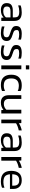

<svg xmlns="http://www.w3.org/2000/svg" viewBox="1939 -2656 727 4646"><g transform="rotate(90 2303.0 -332.5)"><path d="M403.5 -57 409 0H485.8V-315.3Q485.8 -408.5 434.7 -451.5Q383.7 -494.5 280.8 -494.5Q232.1 -494.5 187.3 -487.6Q142.5 -480.7 109.4 -466.5V-408.5Q182 -434.3 260.6 -434.3Q314.8 -434.3 344.9 -423Q375 -411.8 387.4 -388.3Q399.8 -364.9 399.8 -323.5V-278H234.4Q147.5 -278 100.9 -244.3Q54.2 -210.5 54.2 -131Q54.2 -59.3 100 -24.6Q145.7 10.1 219.2 10.1Q282.2 10.1 327 -6.2Q371.8 -22.5 403.5 -57ZM137.4 -133.3Q137.4 -185.2 167.3 -204.3Q197.2 -223.3 253.7 -222.4H399.8V-111.7Q348.8 -47.3 250 -47.3Q137.4 -47.3 137.4 -133.3Z M971.5 -128.2Q971.5 -190.3 933.1 -220.8Q894.8 -251.4 817.6 -273.9Q773.9 -288.1 753.7 -296.9Q733.5 -305.6 721.7 -319.4Q710 -333.2 707.7 -357.1Q699.4 -392.5 719.7 -411.8Q728.9 -422.3 752.1 -426.9Q775.3 -431.5 809.3 -432.4Q813.9 -432.4 818 -432.4Q847.9 -432.4 878.7 -427.2Q909.5 -421.9 938.4 -412.2V-476.6Q912.7 -485.3 874.5 -489.9Q836.4 -494.5 797.8 -494.5Q699.4 -494.5 654.2 -461.4Q608.9 -428.3 608.9 -362.1Q608.9 -307.4 639.9 -279.9Q671 -252.3 723.8 -233.9Q738.5 -228.9 748.2 -225.2Q755.5 -222.4 767.5 -218.8Q805.1 -205.9 825.4 -198.1Q855.2 -186.6 868.6 -171.4Q881.9 -156.2 881.9 -128.2Q881.9 -90.1 858 -71.9Q834.1 -53.8 780.8 -51.9Q772.5 -51.9 764.2 -51.9Q729.8 -51.9 691.2 -58.6Q652.6 -65.3 619.9 -77.7V-12.9Q649.8 -3.2 691.9 3.4Q733.9 10.1 779.9 10.1Q873.2 10.1 922.3 -23.7Q971.5 -57.4 971.5 -128.2Z M1431.1 -128.2Q1431.1 -190.3 1392.7 -220.8Q1354.3 -251.4 1277.1 -273.9Q1233.5 -288.1 1213.2 -296.9Q1193 -305.6 1181.3 -319.4Q1169.6 -333.2 1167.3 -357.1Q1159 -392.5 1179.2 -411.8Q1188.4 -422.3 1211.6 -426.9Q1234.8 -431.5 1268.8 -432.4Q1273.4 -432.4 1277.6 -432.4Q1307.4 -432.4 1338.2 -427.2Q1369 -421.9 1398 -412.2V-476.6Q1372.2 -485.3 1334.1 -489.9Q1296 -494.5 1257.4 -494.5Q1159 -494.5 1113.7 -461.4Q1068.5 -428.3 1068.5 -362.1Q1068.5 -307.4 1099.5 -279.9Q1130.5 -252.3 1183.4 -233.9Q1198.1 -228.9 1207.7 -225.2Q1215.1 -222.4 1227 -218.8Q1264.7 -205.9 1284.9 -198.1Q1314.8 -186.6 1328.1 -171.4Q1341.5 -156.2 1341.5 -128.2Q1341.5 -90.1 1317.6 -71.9Q1293.7 -53.8 1240.3 -51.9Q1232.1 -51.9 1223.8 -51.9Q1189.3 -51.9 1150.7 -58.6Q1112.1 -65.3 1079.5 -77.7V-12.9Q1109.4 -3.2 1151.4 3.4Q1193.5 10.1 1239.4 10.1Q1332.7 10.1 1381.9 -23.7Q1431.1 -57.4 1431.1 -128.2Z M1658.5 -594.2V-676.5H1559.7V-594.2ZM1655.8 0V-484.4L1561.6 -485.3V0Z M2181.5 -17.5V-89.2Q2118.6 -59.7 2053.8 -59.7Q1960 -59.7 1918.7 -104.1Q1877.3 -148.4 1877.3 -242.2Q1877.3 -334.1 1923 -379.4Q1968.8 -424.6 2057.4 -424.6Q2125 -424.6 2181.1 -397.5V-466.9Q2149.8 -482.1 2118.6 -488.3Q2087.3 -494.5 2040 -494.5Q1921 -494.5 1854.1 -431.3Q1787.2 -368.1 1787.2 -242.2Q1787.2 -119.5 1849 -54.7Q1910.8 10.1 2033.5 10.1Q2118.6 10.1 2181.5 -17.5Z M2638.3 -52.8 2643.4 0H2724.7V-484.4H2635.6V-123.6Q2608.9 -95.1 2574 -78.4Q2539.1 -61.6 2497.7 -61.6Q2433.8 -61.6 2403.3 -92.8Q2372.7 -124.1 2372.7 -185.7V-484.4H2283.5V-177.8Q2283.5 -87.8 2329 -38.8Q2374.5 10.1 2458.2 10.1Q2517 10.1 2559.3 -5.5Q2601.6 -21.1 2638.3 -52.8Z M2962.3 0V-357.1Q3033.5 -402.1 3135.6 -422.3V-494.5Q3090.5 -486.7 3044.1 -468.1Q2997.7 -449.4 2962.3 -425.1L2957.3 -484.4H2873.2V0Z M3552.8 -57 3558.4 0H3635.1V-315.3Q3635.1 -408.5 3584.1 -451.5Q3533.1 -494.5 3430.1 -494.5Q3381.4 -494.5 3336.6 -487.6Q3291.8 -480.7 3258.7 -466.5V-408.5Q3331.3 -434.3 3409.9 -434.3Q3464.2 -434.3 3494.3 -423Q3524.4 -411.8 3536.8 -388.3Q3549.2 -364.9 3549.2 -323.5V-278H3383.7Q3296.9 -278 3250.2 -244.3Q3203.6 -210.5 3203.6 -131Q3203.6 -59.3 3249.3 -24.6Q3295 10.1 3368.6 10.1Q3431.5 10.1 3476.3 -6.2Q3521.1 -22.5 3552.8 -57ZM3286.8 -133.3Q3286.8 -185.2 3316.6 -204.3Q3346.5 -223.3 3403 -222.4H3549.2V-111.7Q3498.2 -47.3 3399.4 -47.3Q3286.8 -47.3 3286.8 -133.3Z M3867.6 0V-357.1Q3938.9 -402.1 4040.9 -422.3V-494.5Q3995.9 -486.7 3949.4 -468.1Q3903 -449.4 3867.6 -425.1L3862.6 -484.4H3778.5V0Z M4521.6 -17.9V-75.8Q4492.6 -63.4 4458.4 -57Q4424.2 -50.6 4390.2 -50.6Q4291.8 -50.6 4247.5 -88.2Q4203.1 -125.9 4196.7 -209.1H4551.5V-292.3Q4551.5 -385.6 4497 -440Q4442.6 -494.5 4341.9 -494.5Q4225.6 -494.5 4170.5 -430.6Q4115.3 -366.7 4113.5 -244.5Q4113.5 -115.8 4176.2 -52.8Q4239 10.1 4367.6 10.1Q4412.7 10.1 4450.6 3.2Q4488.5 -3.7 4521.6 -17.9ZM4344.2 -433.4Q4410.4 -433.4 4441.2 -399.1Q4472 -364.9 4472 -304.2V-264.2H4196.7Q4196.7 -345.1 4230.9 -389.7Q4265.2 -434.3 4344.2 -433.4Z"/></g></svg>

Font: Arad
Style: Regular
Weight: 400
Designer: Mohammad Darvishi
Version: Version 1.010;September 21, 2024;FontCreator 15.0.0.2992 64-